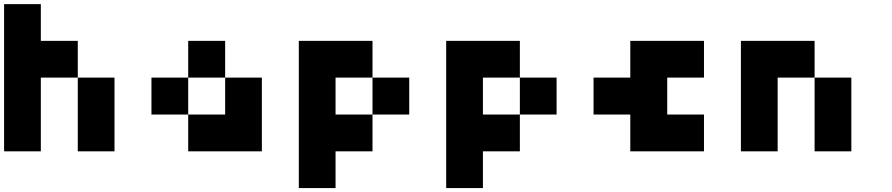

<svg xmlns="http://www.w3.org/2000/svg" viewBox="-20 -740 4364 939"><path d="M179.7 -540Q240.2 -540 360.4 -540Q360.4 -480.5 360.4 -360.4Q299.8 -360.4 179.7 -360.4Q179.7 -240.2 179.7 0Q120.1 0 0 0Q0 -240.2 0 -719.7Q59.6 -719.7 179.7 -719.7Q179.7 -660.2 179.7 -540ZM360.4 -360.4Q419.9 -360.4 540 -360.4Q540 -240.2 540 0Q480.5 0 360.4 0Q360.4 -120.1 360.4 -360.4Z M1081.1 -179.7Q1081.1 -240.2 1081.1 -360.4Q1140.6 -360.4 1260.7 -360.4Q1260.7 -299.8 1260.7 -179.7Q1260.7 -120.1 1260.7 0Q1140.6 0 900.4 0Q900.4 -59.6 900.4 -179.7Q960.9 -179.7 1081.1 -179.7ZM720.7 -360.4Q780.3 -360.4 900.4 -360.4Q900.4 -299.8 900.4 -179.7Q840.8 -179.7 720.7 -179.7Q720.7 -240.2 720.7 -360.4ZM900.4 -540Q960.9 -540 1081.1 -540Q1081.1 -480.5 1081.1 -360.4Q1020.5 -360.4 900.4 -360.4Q900.4 -419.9 900.4 -540Z M1621.1 0Q1621.1 59.6 1621.1 179.7Q1561.5 179.7 1441.4 179.7Q1441.4 -59.6 1441.4 -540Q1501 -540 1621.1 -540Q1681.6 -540 1801.8 -540Q1801.8 -480.5 1801.8 -360.4Q1741.2 -360.4 1621.1 -360.4Q1621.1 -299.8 1621.1 -179.7Q1681.6 -179.7 1801.8 -179.7Q1801.8 -120.1 1801.8 0Q1741.2 0 1621.1 0ZM1801.8 -360.4Q1861.3 -360.4 1981.4 -360.4Q1981.4 -299.8 1981.4 -179.7Q1921.9 -179.7 1801.8 -179.7Q1801.8 -240.2 1801.8 -360.4Z M2341.8 0Q2341.8 59.6 2341.8 179.7Q2282.2 179.7 2162.1 179.7Q2162.1 -59.6 2162.1 -540Q2221.7 -540 2341.8 -540Q2402.3 -540 2522.5 -540Q2522.5 -480.5 2522.5 -360.4Q2461.9 -360.4 2341.8 -360.4Q2341.8 -299.8 2341.8 -179.7Q2402.3 -179.7 2522.5 -179.7Q2522.5 -120.1 2522.5 0Q2461.9 0 2341.8 0ZM2522.5 -360.4Q2582 -360.4 2702.1 -360.4Q2702.1 -299.8 2702.1 -179.7Q2642.6 -179.7 2522.5 -179.7Q2522.5 -240.2 2522.5 -360.4Z M3062.5 -179.7Q3002.9 -179.7 2882.8 -179.7Q2882.8 -240.2 2882.8 -360.4Q2942.4 -360.4 3062.5 -360.4Q3062.5 -419.9 3062.5 -540Q3182.6 -540 3422.9 -540Q3422.9 -480.5 3422.9 -360.4Q3363.3 -360.4 3243.2 -360.4Q3243.2 -299.8 3243.2 -179.7Q3302.7 -179.7 3422.9 -179.7Q3422.9 -120.1 3422.9 0Q3302.7 0 3062.5 0Q3062.5 -59.6 3062.5 -179.7Z M3783.2 -540Q3843.8 -540 3963.9 -540Q3963.9 -480.5 3963.9 -360.4Q3903.3 -360.4 3783.2 -360.4Q3783.2 -240.2 3783.2 0Q3723.6 0 3603.5 0Q3603.5 -179.7 3603.5 -540Q3663.1 -540 3783.2 -540ZM3963.9 -360.4Q4023.4 -360.4 4143.6 -360.4Q4143.6 -240.2 4143.6 0Q4084 0 3963.9 0Q3963.9 -120.1 3963.9 -360.4Z"/></svg>

Font: Pixelfont
Style: 5 px
Weight: 400
Designer: Eugene Lysy
Version: Version 1.0.2 (beta)